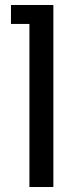

<svg xmlns="http://www.w3.org/2000/svg" viewBox="-20 -750 326 770"><path d="M194 0H98V-654H24V-730H194Z"/></svg>

Font: Sora
Style: Regular
Weight: 400
Designer: Jonathan Barnbrook, Julián Moncada
Foundry: Barnbrook Fonts
Version: Version 2.000